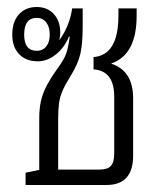

<svg xmlns="http://www.w3.org/2000/svg" viewBox="-20 -528 465 548"><path d="M53 0V-35L92 -43V-189Q92 -217 96.5 -238Q101 -259 111.5 -280Q122 -301 141 -328Q155 -347 162 -360Q169 -373 172.5 -387Q176 -401 179 -423L177 -424Q164 -392 139.5 -372.5Q115 -353 88 -353Q54 -353 34.5 -373.5Q15 -394 15 -429Q15 -466 34 -487Q53 -508 85 -508Q115 -508 133.5 -488Q152 -468 152 -435Q152 -424 149 -413Q162 -430 172 -453.5Q182 -477 186 -504H216V-453Q216 -404 209.5 -375Q203 -346 182 -312Q167 -288 159 -270Q151 -252 148.5 -233.5Q146 -215 146 -189V-44H264Q287 -44 296.5 -54.5Q306 -65 306 -90V-252Q306 -326 247 -330V-365Q318 -371 318 -483V-504H370V-483Q370 -372 298 -347V-346Q360 -326 360 -247V-84Q360 0 284 0ZM85 -383Q102 -383 112 -395.5Q122 -408 122 -429Q122 -451 112 -464Q102 -477 85 -477Q49 -477 49 -429Q49 -383 85 -383Z"/></svg>

Font: Noto Sans Thai Looped UI Narrow Light
Style: Regular
Weight: 300
Width: 4
Designer: Cadson Demak Team
Foundry: Cadson Demak Co., Ltd.
Version: Version 1.000